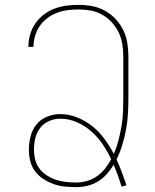

<svg xmlns="http://www.w3.org/2000/svg" viewBox="-20 -763 640 791"><path d="M293 8Q269 8 245.5 5.5Q222 3 200 -5Q178 -13 158 -26Q138 -39 124 -58Q110 -77 104.5 -100Q99 -123 99 -147Q99 -174 106 -201.5Q113 -229 130.5 -250.5Q148 -272 174.5 -282.5Q201 -293 228 -293Q264 -293 298.5 -279Q333 -265 361 -242.5Q389 -220 410.5 -190.5Q432 -161 449 -129Q461 -157 468.5 -186.5Q476 -216 481 -246Q486 -276 487 -306.5Q488 -337 488 -368V-530Q488 -556 484 -581Q480 -606 469 -629Q458 -652 440.5 -671Q423 -690 401 -702.5Q379 -715 353.5 -719.5Q328 -724 303 -724Q280 -724 257.5 -721Q235 -718 214 -710Q193 -702 174.5 -688Q156 -674 143.5 -655.5Q131 -637 124.5 -615Q118 -593 118 -571V-570H97V-571Q97 -596 104 -620.5Q111 -645 125.5 -666Q140 -687 160 -702.5Q180 -718 203.5 -727Q227 -736 252 -739.5Q277 -743 303 -743Q331 -743 358.5 -738Q386 -733 411 -719.5Q436 -706 455.5 -685.5Q475 -665 487.5 -639.5Q500 -614 504.5 -586Q509 -558 509 -530V-368Q509 -334 507.5 -300.5Q506 -267 500 -233.5Q494 -200 484.5 -168Q475 -136 460 -106Q472 -80 482 -53.5Q492 -27 501 0L481 6Q474 -17 466 -39.5Q458 -62 448 -84Q436 -64 420 -46Q404 -28 383.5 -15.5Q363 -3 340 2.5Q317 8 293 8ZM293 -11Q316 -11 338.5 -17.5Q361 -24 379.5 -37Q398 -50 412.5 -68Q427 -86 438 -107Q423 -139 403 -168.5Q383 -198 356.5 -221.5Q330 -245 297 -259.5Q264 -274 228 -274Q205 -274 182.5 -264.5Q160 -255 145.5 -236Q131 -217 125.5 -194Q120 -171 120 -147Q120 -126 125 -105.5Q130 -85 142.5 -68.5Q155 -52 173 -40.5Q191 -29 210.5 -22.5Q230 -16 251 -13.5Q272 -11 293 -11Z"/></svg>

Font: Iosevka Thin Extended
Style: Regular
Weight: 100
Width: 7
Monospace: yes
Designer: Belleve Invis
Foundry: Belleve Invis
Version: Version 32.5.0; ttfautohint (v1.8.4)